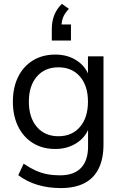

<svg xmlns="http://www.w3.org/2000/svg" viewBox="-20 -775 626 984"><path d="M291.4 188.9Q227.7 188.9 172.4 172.4Q117.1 155.8 73.7 122.8L101.2 63.9Q131.4 84.5 160.8 98.1Q190.2 111.6 221.4 117.6Q252.6 123.6 287.2 123.6Q358.5 123.6 394.9 85.8Q431.3 48 431.3 -23.9V-136.7H440.8Q426.4 -78.8 377.5 -45.2Q328.7 -11.5 264 -11.5Q197.4 -11.5 148.4 -42Q99.4 -72.5 72.7 -127.2Q46 -181.9 46 -253.9Q46 -326.3 72.7 -380.6Q99.4 -434.8 148.4 -465.1Q197.4 -495.3 264 -495.3Q329.7 -495.3 378 -461.6Q426.4 -427.9 440.4 -370.5H430.8V-486.3H510.4V-34.7Q510.4 39 485.6 89.1Q460.7 139.1 412.1 164Q363.5 188.9 291.4 188.9ZM279.4 -76.8Q349.1 -76.8 390 -124.7Q430.8 -172.7 430.8 -253.9Q430.8 -335.1 390 -382.5Q349.1 -430 279.4 -430Q209.7 -430 168.8 -382.5Q127.9 -335.1 127.9 -253.9Q127.9 -172.7 168.8 -124.7Q209.7 -76.8 279.4 -76.8ZM245.5 -567.2V-627.3Q245.5 -664.6 258 -697Q270.4 -729.3 297.2 -755.2L333 -729.6Q310.5 -705.5 302.8 -684.2Q295 -662.9 295 -638.8L274.4 -649.6H343.7V-567.2Z"/></svg>

Font: Nunito Sans 12pt ExtraLight
Style: Regular
Weight: 200
Version: Version 3.101;gftools[0.9.27]